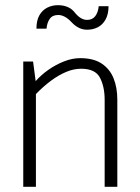

<svg xmlns="http://www.w3.org/2000/svg" viewBox="-20 -723 540 743"><path d="M119 0V-359Q147 -388 176.5 -410Q206 -432 235.5 -444.5Q265 -457 294 -457Q349 -457 367 -422Q385 -387 385 -337V0H434V-337Q434 -384 419.5 -420Q405 -456 373.5 -477Q342 -498 290 -498Q260 -498 228 -485.5Q196 -473 167.5 -453Q139 -433 118 -409L108 -485H70V0ZM362 -699Q360 -676 349 -661Q338 -646 317 -646Q304 -646 292 -653.5Q280 -661 269 -675Q258 -689 241.5 -696Q225 -703 204 -703Q182 -703 163 -693.5Q144 -684 132.5 -664Q121 -644 121 -612H160Q162 -635 172.5 -650Q183 -665 205 -665Q218 -665 231 -658Q244 -651 257 -637Q270 -623 285 -615.5Q300 -608 317 -608Q340 -608 358.5 -617.5Q377 -627 388.5 -647.5Q400 -668 400 -699Z"/></svg>

Font: Catamaran Thin
Style: Regular
Weight: 100
Designer: Pria Ravichandran
Version: Version 2.000